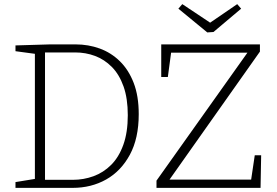

<svg xmlns="http://www.w3.org/2000/svg" viewBox="-20 -910 1342 930"><path d="M346 -695Q408 -695 463 -675Q518 -655 560.5 -613.5Q603 -572 627.5 -508.5Q652 -445 652 -357Q652 -240 609 -160.5Q566 -81 494 -40.5Q422 0 332 0H55V-28L159 -45L149 -33V-661L159 -648L55 -662V-690L223 -695ZM333 -39Q385 -39 433 -56.5Q481 -74 518.5 -111.5Q556 -149 577.5 -209Q599 -269 599 -352Q599 -433 578.5 -491Q558 -549 522 -585.5Q486 -622 440.5 -639Q395 -656 344 -656H187L198 -667V-28L187 -39ZM738 0V-35L1185 -664L1191 -655H796L810 -664L793 -537H761V-695H1239V-660L794 -30L791 -40H1211L1195 -30L1214 -158H1245L1242 0ZM1129 -890 1148 -868 1014 -755 984 -753 844 -868 863 -890 1013 -790H983Z"/></svg>

Font: Bitter Thin Light
Style: Regular
Weight: 300
Version: Version 2.002